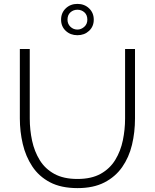

<svg xmlns="http://www.w3.org/2000/svg" viewBox="-20 -962 796 987"><path d="M379 5Q294 5 237 -25Q180 -55 146 -106.5Q112 -158 97 -222Q82 -286 82 -353V-710H133V-353Q133 -294 145 -238.5Q157 -183 184.5 -138.5Q212 -94 259.5 -68Q307 -42 378 -42Q450 -42 497.5 -68.5Q545 -95 572.5 -140Q600 -185 611.5 -240.5Q623 -296 623 -353V-710H674V-353Q674 -282 658.5 -217.5Q643 -153 608 -103Q573 -53 516.5 -24Q460 5 379 5ZM294 -861Q294 -896 318 -919Q342 -942 378 -942Q414 -942 438 -919Q462 -896 462 -861Q462 -826 438 -803.5Q414 -781 378 -781Q342 -781 318 -803.5Q294 -826 294 -861ZM378 -912Q357 -912 342 -898.5Q327 -885 327 -861Q327 -839 342 -824.5Q357 -810 378 -810Q397 -810 413 -824Q429 -838 429 -861Q429 -885 414 -898.5Q399 -912 378 -912Z"/></svg>

Font: Raleway Light
Style: Regular
Weight: 300
Designer: Matt McInerney, Pablo Impallari, Rodrigo Fuenzalida
Foundry: Matt McInerney, Pablo Impallari, Rodrigo Fuenzalida
Version: Version 4.026